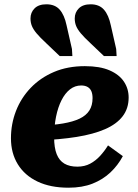

<svg xmlns="http://www.w3.org/2000/svg" viewBox="-20 -860 641 894"><path d="M299 14Q215 14 155 -14.5Q95 -43 63 -95Q31 -147 31 -216Q31 -283 54.5 -343.5Q78 -404 123 -451Q168 -498 231.5 -525Q295 -552 375 -552Q445 -552 490 -532.5Q535 -513 557 -480Q579 -447 579 -406Q579 -355 551 -318.5Q523 -282 469 -258.5Q415 -235 337 -222.5Q259 -210 157 -206L161 -275Q226 -277 273 -285Q320 -293 350.5 -307.5Q381 -322 396 -345.5Q411 -369 411 -403Q411 -422 405.5 -435Q400 -448 388 -455Q376 -462 358 -462Q329 -462 306 -444Q283 -426 266.5 -393.5Q250 -361 241 -317Q232 -273 232 -221Q232 -172 244 -142Q256 -112 280 -98Q304 -84 340 -84Q374 -84 400 -98Q426 -112 446.5 -134.5Q467 -157 483 -183L552 -133Q529 -90 494 -57Q459 -24 411 -5Q363 14 299 14ZM496 -742 521 -632 523 -599H464L401 -659Q372 -686 356.5 -704.5Q341 -723 334.5 -739Q328 -755 328 -774Q328 -802 347 -821Q366 -840 402 -840Q442 -840 464 -815Q486 -790 496 -742ZM290 -742 315 -632 317 -599H258L195 -659Q166 -686 150.5 -704.5Q135 -723 128.5 -739Q122 -755 122 -774Q122 -802 141 -821Q160 -840 196 -840Q236 -840 258 -815Q280 -790 290 -742Z"/></svg>

Font: Roboto Serif 20pt ExtraBold
Style: Italic
Weight: 800
Italic angle: -10°
Version: Version 1.007